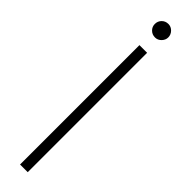

<svg xmlns="http://www.w3.org/2000/svg" viewBox="-299 -822 796 796"><g transform="rotate(45 99.5 -423.5)"><path d="M77 0V-700H122V0ZM100 -768Q83 -768 71.5 -779.5Q60 -791 60 -807Q60 -824 71.5 -835.5Q83 -847 100 -847Q116 -847 127.5 -835Q139 -823 139 -807Q139 -792 127.5 -780Q116 -768 100 -768Z"/></g></svg>

Font: DM Sans 17pt ExtraLight
Style: Regular
Weight: 250
Version: Version 4.004;gftools[0.9.30]